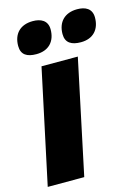

<svg xmlns="http://www.w3.org/2000/svg" viewBox="-118 -834 652 899"><g transform="rotate(-15 208.5 -384.0)"><path d="M325 -614C385 -614 418 -652 418 -709C418 -753 386 -768 347 -768C286 -768 251 -731 251 -673C251 -630 280 -614 325 -614ZM109 -614C170 -614 203 -652 203 -709C203 -753 170 -768 132 -768C70 -768 36 -731 36 -673C36 -630 64 -614 109 -614ZM-1 0H176L293 -553H117Z"/></g></svg>

Font: Noto Sans UI SemiCondensed Black
Style: Italic
Weight: 900
Width: 4
Italic angle: -372°
Designer: Monotype Design Team
Foundry: Monotype Imaging Inc.
Version: Version 1.901